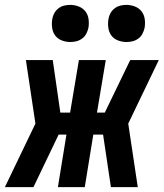

<svg xmlns="http://www.w3.org/2000/svg" viewBox="-48 -766 670 786"><path d="M-28 0 97 -260 58 -520H168L199 -305H239L275 -520H385L349 -305H381Q407 -359 433 -412.5Q459 -466 485 -520H602L477 -260L516 0H406L374 -215H334L299 0H189L224 -215H192L89 0ZM470 -594Q452 -594 435 -600.5Q418 -607 408 -620.5Q398 -634 395.5 -652Q393 -670 396 -688Q398 -701 404.5 -712.5Q411 -724 421.5 -732Q432 -740 444.5 -743Q457 -746 469 -746Q487 -746 504 -739.5Q521 -733 531.5 -719.5Q542 -706 544.5 -688Q547 -670 544 -652Q541 -639 535 -627.5Q529 -616 518 -608Q507 -600 494.5 -597Q482 -594 470 -594ZM240 -594Q222 -594 205 -600.5Q188 -607 178 -620.5Q168 -634 165.5 -652Q163 -670 166 -688Q168 -701 174.5 -712.5Q181 -724 191.5 -732Q202 -740 214.5 -743Q227 -746 239 -746Q257 -746 274 -739.5Q291 -733 301.5 -719.5Q312 -706 314.5 -688Q317 -670 314 -652Q311 -639 305 -627.5Q299 -616 288 -608Q277 -600 264.5 -597Q252 -594 240 -594Z"/></svg>

Font: Iosevka Extrabold Extended
Style: Italic
Weight: 800
Width: 7
Italic angle: -9°
Monospace: yes
Designer: Belleve Invis
Foundry: Belleve Invis
Version: Version 32.5.0; ttfautohint (v1.8.4)